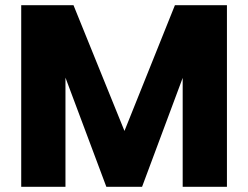

<svg xmlns="http://www.w3.org/2000/svg" viewBox="-20 -722 958 742"><path d="M857 -702V0H686V-421L529 0H391L233 -422V0H62V-702H264L461 -216L656 -702Z"/></svg>

Font: IBM-Poppins
Style: Poppins-Bold
Weight: 700
Designer: Mike Abbink, Paul van der Laan, Pieter van Rosmalen, Ben Mitchell, Mark Frömberg
Foundry: Bold Monday
Version: Version 1.1